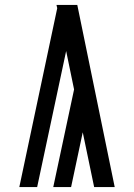

<svg xmlns="http://www.w3.org/2000/svg" viewBox="-20 -755 540 775"><path d="M58 0 211 -722 208 -735H292L443 0H360L314 -221L267 0H195L279 -394L247 -549L130 0Z"/></svg>

Font: Iosevka Fixed Medium
Style: Regular
Weight: 500
Monospace: yes
Designer: Belleve Invis
Foundry: Belleve Invis
Version: Version 32.3.0